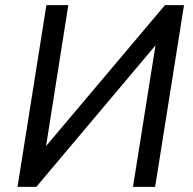

<svg xmlns="http://www.w3.org/2000/svg" viewBox="-20 -725 747 745"><path d="M48 0 160 -705H245L154 -128L134 -129L620 -705H694L582 0H496L588 -578L607 -577L121 0Z"/></svg>

Font: Nunito Sans 10pt SemiCondensed Medium
Style: Italic
Weight: 500
Width: 4
Italic angle: -9°
Designer: Vernon Adams
Foundry: Vernon Adams
Version: Version 3.101;gftools[0.9.27]